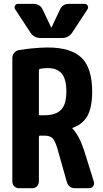

<svg xmlns="http://www.w3.org/2000/svg" viewBox="-20 -990 540 1010"><path d="M139.6 -819.3 59.6 -941.4Q53.7 -951.2 59.1 -960.4Q64.5 -969.7 75.2 -969.7H155.3Q191.4 -969.7 205.1 -938.5L249 -845.7Q249 -844.7 250 -844.7Q251 -844.7 251 -845.7L294.9 -938.5Q308.6 -970.7 344.7 -969.7H424.8Q435.5 -969.7 440.9 -960.4Q446.3 -951.2 440.4 -941.4L360.4 -819.3Q341.8 -790 304.7 -790H195.3Q158.2 -790 139.6 -819.3ZM214.8 -383.8Q273.4 -383.8 301.3 -412.6Q329.1 -441.4 329.1 -507.8Q329.1 -574.2 304.7 -603Q280.3 -631.8 230.5 -631.8Q212.9 -631.8 190.4 -627.9Q185.5 -626 184.6 -622.1V-388.7Q184.6 -383.8 190.4 -383.8ZM423.8 -194.3 473.6 -34.2Q477.5 -21.5 470.2 -10.7Q462.9 0 450.2 0H375Q340.8 0 331.1 -34.2L283.2 -204.1Q270.5 -248 256.8 -262.2Q243.2 -276.4 214.8 -276.4H190.4Q185.5 -276.4 184.6 -271.5V-35.2Q184.6 -20.5 174.8 -10.3Q165 0 150.4 0H80.1Q65.4 0 55.2 -9.8Q44.9 -19.5 44.9 -35.2V-684.6Q44.9 -700.2 55.2 -712.4Q65.4 -724.6 80.1 -726.6Q158.2 -739.3 230.5 -740.2Q354.5 -740.2 409.7 -685.5Q464.8 -630.9 464.8 -507.8Q464.8 -424.8 439.9 -380.4Q415 -335.9 362.3 -317.4Q360.4 -317.4 360.4 -315.4Q360.4 -314.5 361.3 -313.5Q397.5 -276.4 423.8 -194.3Z"/></svg>

Font: Rounded-L Mgen+ 1mn bold
Style: Bold
Weight: 700
Designer: [Source Han Sans]
Ryoko NISHIZUKA  (kana & ideographs); Paul D. Hunt (Latin, Greek & Cyrillic); Wenlong ZHANG  (bopomofo
Version: Version 1.059.20150602